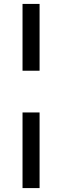

<svg xmlns="http://www.w3.org/2000/svg" viewBox="-20 -720 317 980"><path d="M95 -359V-700H182V-359ZM182 -146V240H95V-146Z"/></svg>

Font: Tilda Sans Medium
Style: Regular
Weight: 500
Designer: ParaType Ltd
Foundry: ParaType Ltd
Version: Version 1.009